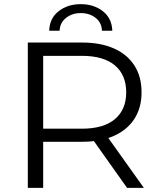

<svg xmlns="http://www.w3.org/2000/svg" viewBox="-20 -905 763 925"><path d="M114 0V-700H376Q465 -700 529 -671.5Q593 -643 627.5 -589.5Q662 -536 662 -460Q662 -386 627.5 -332.5Q593 -279 529 -250.5Q465 -222 376 -222H155L188 -256V0ZM592 0 412 -254H492L673 0ZM188 -250 155 -285H374Q479 -285 533.5 -331Q588 -377 588 -460Q588 -544 533.5 -590Q479 -636 374 -636H155L188 -671ZM217 -757Q219 -817 262.5 -851Q306 -885 369 -885Q432 -885 475.5 -851Q519 -817 521 -757H471Q470 -796 440.5 -819Q411 -842 369 -842Q328 -842 298.5 -819Q269 -796 267 -757Z"/></svg>

Font: MOST Montserrat
Style: Regular
Weight: 400
Designer: Julieta Ulanovsky
Foundry: Julieta Ulanovsky
Version: Version 8.000;March 11, 2024;FontCreator 15.0.0.2926 64-bit